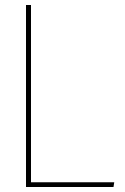

<svg xmlns="http://www.w3.org/2000/svg" viewBox="-20 -748 500 768"><path d="M84 -728H104V-19H437L434 0H84Z"/></svg>

Font: Murecho Thin Thin
Style: Regular
Weight: 250
Version: Version 1.010